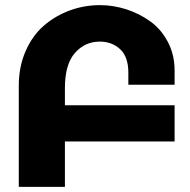

<svg xmlns="http://www.w3.org/2000/svg" viewBox="-20 -728 741 748"><path d="M232.9 0H53.2V-394Q53.2 -468.8 80.1 -529.5Q106.9 -590.3 151.6 -628.7Q196.3 -667 252.4 -687.5Q308.6 -708 369.1 -708Q421.4 -708 472.2 -691.7Q522.9 -675.3 565.4 -644.8Q607.9 -614.3 634 -564.5Q660.2 -514.6 660.2 -454.1V-397.9H480V-444.8Q480 -506.8 448 -536.4Q416 -565.9 369.1 -565.9Q310.5 -565.9 271.7 -521.5Q232.9 -477.1 232.9 -384.8V-317.9H660.2V-176.8H232.9Z"/></svg>

Font: LT Superior Black
Style: Regular
Weight: 900
Designer: Daniel Lyons
Foundry: LyonsType
Version: Version 2.005